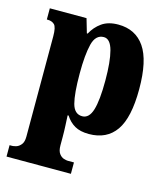

<svg xmlns="http://www.w3.org/2000/svg" viewBox="-114 -634 818 945"><g transform="rotate(15 295.0 -161.0)"><path d="M8 224V166H21Q29 166 42 162Q55 158 66 144.5Q77 131 77 104V-407Q77 -454 64 -466.5Q51 -479 29 -479H25V-536H212L233 -464H237Q256 -500 288.5 -523Q321 -546 372 -546Q460 -546 506.5 -478.5Q553 -411 553 -265Q553 -120 507 -54Q461 12 370 12Q326 12 298 -4Q270 -20 251 -50H246Q247 -26 248.5 1.5Q250 29 250 60V102Q250 130 260.5 144Q271 158 284 162Q297 166 304 166H336V224ZM316 -64Q351 -64 366 -113Q381 -162 381 -263Q381 -360 366.5 -414Q352 -468 319 -468Q277 -468 263.5 -414Q250 -360 250 -265Q250 -162 263 -113Q276 -64 316 -64Z"/></g></svg>

Font: Noto Serif Lao Condensed Black
Style: Regular
Weight: 900
Width: 3
Designer: Monotype Design Team
Foundry: Monotype Imaging Inc.
Version: Version 2.003; ttfautohint (v1.8.4.7-5d5b)